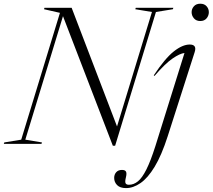

<svg xmlns="http://www.w3.org/2000/svg" viewBox="-61 -756 1118 1009"><path d="M758.5 -693 544 10H532L270 -671L72 -22L159.5 -7.5L157 0H-41L-38.5 -7.5L50.5 -22L254 -688.5L170.5 -707.5L172.5 -715H315.5L554 -91.5L737.5 -693L650 -707.5L652.5 -715H850L847.5 -707.5ZM946 -692Q946 -709.5 958 -723Q970 -736.5 991.5 -736.5Q1013 -736.5 1024.8 -723Q1036.5 -709.5 1036.5 -692Q1036.5 -674 1024.8 -659.8Q1013 -645.5 991.5 -645.5Q970 -645.5 958 -659.8Q946 -674 946 -692ZM820.5 -40.5Q788 60.5 751.8 120.2Q715.5 180 677.2 206.2Q639 232.5 601.5 232.5Q570 232.5 554.5 216.8Q539 201 539 179Q539 161 549.8 149Q560.5 137 580 137Q596.5 137 601.2 146Q606 155 600.5 177Q595 199 599 207Q603 215 616.5 215Q641.5 215 663.8 197Q686 179 708.2 134.8Q730.5 90.5 755.5 12L908.5 -477.5Q884.5 -475 845.8 -448.5Q807 -422 751 -357L747 -360Q806 -449 852 -485.5Q898 -522 936 -522Q975 -522 962 -482Z"/></svg>

Font: Newsreader Display Light
Style: Italic
Weight: 300
Italic angle: -17°
Designer: Hugues Gentile
Foundry: Production Type
Version: Version 1.001